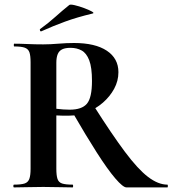

<svg xmlns="http://www.w3.org/2000/svg" viewBox="-20 -815 750 835"><path d="M530 0Q515 0 481.5 -39Q448 -78 401 -151.5Q354 -225 295 -327L387 -356Q467 -230 523.5 -154.5Q580 -79 624 -45.5Q668 -12 708 -12Q710 -12 710 -6Q710 0 708 0Q638 0 594 0Q550 0 530 0ZM302 -628Q394 -628 444.5 -594.5Q495 -561 495 -501Q495 -463 476.5 -429Q458 -395 427.5 -368.5Q397 -342 358.5 -327Q320 -312 280 -312Q266 -312 251.5 -312Q237 -312 225 -313V-81Q225 -52 230 -37Q235 -22 250 -17Q265 -12 296 -12Q298 -12 298 -6Q298 0 296 0Q270 0 238 -1Q206 -2 168 -2Q132 -2 99.5 -1Q67 0 41 0Q38 0 38 -6Q38 -12 41 -12Q72 -12 87 -17Q102 -22 107.5 -37Q113 -52 113 -81V-544Q113 -573 108 -587.5Q103 -602 88 -607.5Q73 -613 42 -613Q40 -613 40 -619Q40 -625 42 -625Q68 -625 100 -623.5Q132 -622 168 -622Q198 -622 233.5 -625Q269 -628 302 -628ZM380 -463Q380 -522 368 -553Q356 -584 335 -595.5Q314 -607 287 -607Q264 -607 250.5 -600.5Q237 -594 231 -579.5Q225 -565 225 -542V-342Q239 -340 255 -339Q271 -338 283 -338Q336 -338 358 -364Q380 -390 380 -463ZM160 -679Q156 -677 154 -682.5Q152 -688 155 -689Q191 -715 221 -742Q251 -769 281 -793Q285 -797 304.5 -792.5Q324 -788 345.5 -780Q367 -772 379.5 -765Q392 -758 382 -756Q315 -740 263 -721Q211 -702 160 -679Z"/></svg>

Font: Cormorant
Style: Bold
Weight: 700
Designer: Christian Thalmann (Catharsis Fonts)
Foundry: Catharsis Fonts
Version: Version 4.000